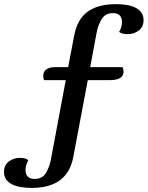

<svg xmlns="http://www.w3.org/2000/svg" viewBox="-108 -740 723 940"><path d="M47.2 180Q20.7 180 -3.9 176.2Q-28.5 172.3 -47.5 163.3Q-66.5 154.3 -77.4 139.1Q-88.3 123.8 -88.3 101.8Q-88.3 68.2 -64.6 50.5Q-40.8 32.8 -10.3 32.8Q0.5 32.8 12 35.3Q23.5 37.8 30.8 44Q24.7 54.5 20.8 66.8Q16.8 79 16.8 92.2Q16.8 112.2 27.7 124.1Q38.5 136 61 136Q99.5 136 117.1 106.5Q134.7 77 141.8 38L214 -347.7H107.3Q105.3 -353 104.7 -359.2Q104 -365.3 104 -369.8Q104 -390.5 119.7 -400.9Q135.3 -411.3 161.3 -411.3H225.7L254.8 -564Q264.7 -618.5 290.8 -652.8Q316.8 -687 359.2 -703.4Q401.5 -719.8 459 -719.8Q485.5 -719.8 510.2 -716Q534.8 -712.2 553.8 -703.2Q572.8 -694.2 583.8 -678.9Q594.8 -663.7 594.8 -641.7Q594.8 -608 571.1 -590.3Q547.3 -572.7 516.8 -572.7Q506 -572.7 494.4 -575.2Q482.8 -577.7 475.3 -583.8Q481.7 -595 485.5 -607Q489.3 -619 489.3 -632Q489.3 -652.7 478.5 -664.2Q467.7 -675.8 445.3 -675.8Q407.8 -675.8 389.7 -646.3Q371.5 -616.8 364.7 -577.8L333.7 -411.3H491.7Q494.7 -405.2 495.8 -398.9Q496.8 -392.7 496.8 -388.2Q496.8 -368.3 479.6 -358Q462.3 -347.7 431.2 -347.7H321.8L251.7 24.2Q242.3 78 215.7 112.6Q189 147.2 146.9 163.6Q104.8 180 47.2 180Z"/></svg>

Font: Sansita Swashed Light
Style: Regular
Weight: 300
Designer: Pablo Cosgaya
Foundry: Omnibus-Type
Version: Version 1.003